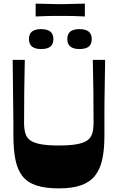

<svg xmlns="http://www.w3.org/2000/svg" viewBox="-20 -1031 650 1061"><path d="M305 10Q230 10 180.5 -6.5Q131 -23 103.5 -58.5Q76 -94 65 -150Q54 -206 54 -285Q54 -315 54 -344Q54 -373 53.5 -406Q53 -439 52.5 -480.5Q52 -522 51.5 -576Q51 -630 50 -700H117Q115 -613 114 -526.5Q113 -440 113 -353Q113 -316 121 -291.5Q129 -267 150 -253.5Q171 -240 208.5 -233.5Q246 -227 305 -227Q364 -227 401.5 -233.5Q439 -240 460 -253.5Q481 -267 489 -291.5Q497 -316 497 -353Q497 -440 496 -526.5Q495 -613 493 -700H561Q560 -629 559 -574.5Q558 -520 557.5 -478.5Q557 -437 557 -403Q557 -369 557 -339.5Q557 -310 557 -279Q557 -204 545 -149.5Q533 -95 504.5 -59.5Q476 -24 427.5 -7Q379 10 305 10ZM207 -760Q140 -760 140 -815Q140 -843 156.5 -856.5Q173 -870 207 -870Q241 -870 258 -856.5Q275 -843 275 -815Q275 -787 258.5 -773.5Q242 -760 207 -760ZM419 -760Q352 -760 352 -815Q352 -843 368.5 -856.5Q385 -870 419 -870Q453 -870 470 -856.5Q487 -843 487 -815Q487 -787 470.5 -773.5Q454 -760 419 -760ZM177 -940V-1011Q219 -1010 241.5 -1009.5Q264 -1009 279 -1008.5Q294 -1008 312 -1008Q331 -1008 346 -1008.5Q361 -1009 384 -1009.5Q407 -1010 449 -1011V-940Q407 -942 384 -942.5Q361 -943 346 -943Q331 -943 312 -943Q294 -943 279 -943Q264 -943 241.5 -942.5Q219 -942 177 -940Z"/></svg>

Font: Ojuju ExtraLight
Style: Bold
Weight: 700
Version: Version 1.000